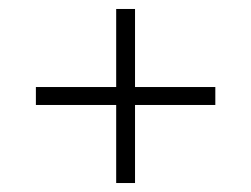

<svg xmlns="http://www.w3.org/2000/svg" viewBox="-20 -511 560 428"><path d="M460 -317V-277H60V-317ZM281 -103H239V-491H281Z"/></svg>

Font: Gemunu Libre ExtraLight ExtraLight
Style: Regular
Weight: 250
Version: Version 1.100